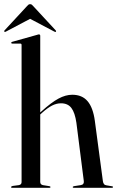

<svg xmlns="http://www.w3.org/2000/svg" viewBox="-33 -901 562 921"><path d="M160 -729.5V-28.5Q160 -22 163.2 -18.2Q166.5 -14.5 172.5 -13L203.5 -8Q209 -7.5 209 -3.5Q209 0 204 0H24.5Q23 0 21.5 -1Q20 -2 20 -3.5Q20 -5 21.8 -6.5Q23.5 -8 27.5 -9L58 -13Q64.5 -14.5 67.5 -18.2Q70.5 -22 70.5 -27.5V-685.5Q70.5 -688.5 69 -690.2Q67.5 -692 64 -692H25.5Q23 -692 22 -693.2Q21 -694.5 21 -696Q21 -698 22.2 -698.8Q23.5 -699.5 26 -700.5L143.5 -733.5Q148 -735 150.2 -735.5Q152.5 -736 154 -736Q157 -736 158.5 -734Q160 -732 160 -729.5ZM152.5 -345 147.5 -350.5 165 -366Q213.5 -410 247.8 -428.2Q282 -446.5 313.5 -446.5Q361 -446.5 387.2 -415.5Q413.5 -384.5 422 -321L460.5 -32.5Q461.5 -24 465.5 -18.5Q469.5 -13 477.5 -12L504 -7.5Q507 -7.5 508 -6.2Q509 -5 509 -3.5Q509 -2 507.8 -1Q506.5 0 504 0H321.5Q316 0 316 -3.5Q316 -6.5 322 -8L354.5 -13Q363.5 -14.5 366.8 -19.8Q370 -25 369 -32.5L333.5 -312Q326.5 -360.5 309.5 -383Q292.5 -405.5 259.5 -405.5Q238 -405.5 216.5 -394.5Q195 -383.5 169.5 -360.5ZM131 -821H92L226.5 -750Q232.5 -746.5 234.5 -748.5Q236 -749.5 236 -751.5Q236 -753.5 233.5 -756L128 -870Q123.5 -875.5 120 -878.2Q116.5 -881 111.5 -881Q106.5 -881 103 -878.2Q99.5 -875.5 95 -870L-10.5 -756Q-13 -753.5 -12.8 -751.5Q-12.5 -749.5 -11.5 -748.5Q-9 -746.5 -3.5 -750Z"/></svg>

Font: Fraunces 96pt
Style: Regular
Weight: 400
Version: Version 1.000;[b76b70a41]